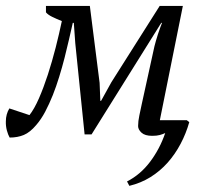

<svg xmlns="http://www.w3.org/2000/svg" viewBox="-25 -450 684 643"><path d="M484.9 4.9Q460.4 4.9 449 -5.6Q437.5 -16.1 437.5 -27.8Q437.5 -43.9 441.7 -63.5Q445.8 -83 450.2 -103.5L492.2 -294.9Q494.1 -302.2 497.1 -313Q500 -323.7 503.7 -334.7Q507.3 -345.7 511 -356Q514.6 -366.2 517.6 -373.5H515.1L281.7 0H258.3L227.1 -305.2L222.2 -373.5H218.8Q212.9 -347.7 206.1 -317.9Q199.2 -288.1 191.2 -256.3Q183.1 -224.6 173.3 -192.9Q163.6 -161.1 151.9 -131.6Q140.1 -102.1 126.5 -76.2Q112.8 -50.3 96.2 -31.2Q75.7 -6.8 54.7 2Q33.7 10.7 7.3 10.7Q2 1.5 -2 -13.2Q-5.9 -27.8 -5.4 -43.5Q-5.4 -67.4 6.3 -86.9L73.7 -64.5Q89.8 -85 105.5 -120.8Q121.1 -156.7 135.3 -200.2Q149.4 -243.7 161.4 -290.5Q173.3 -337.4 182.1 -379.4Q165 -386.2 150.4 -393.3Q135.7 -400.4 128.9 -408.7V-430.2H275.9L308.6 -172.4L311 -112.3H313.5L348.1 -174.8L509.8 -430.2H587.4L510.3 -47.4H600.6L608.9 -41Q598.1 -2.9 579.8 31.7Q561.5 66.4 536.4 94.7Q511.2 123 479 143.1Q446.8 163.1 408.2 172.4L400.4 157.7Q445.3 134.8 477.8 91.6Q510.3 48.3 528.3 -4.4Q521 -1 510.7 2Q500.5 4.9 484.9 4.9Z"/></svg>

Font: PT Astra Serif
Style: Italic
Weight: 400
Italic angle: -16°
Designer: A.Korolkova, I. Chaeva
Foundry: ParaType Ltd
Version: Version 1.001